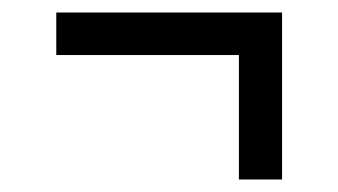

<svg xmlns="http://www.w3.org/2000/svg" viewBox="-20 -407 540 307"><path d="M362 -120H431V-387H70V-319H362Z"/></svg>

Font: Noto Sans Mono ExtraCondensed
Style: Regular
Weight: 400
Width: 2
Designer: Monotype Design Team
Foundry: Monotype Imaging Inc.
Version: Version 2.014